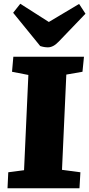

<svg xmlns="http://www.w3.org/2000/svg" viewBox="-20 -1002 475 1022"><path d="M131 -603 44 -620 51 -700H427L419 -620L333 -605L310 -98L408 -85L403 0H20L24 -85L108 -96ZM50 -934 88 -982 240 -885 401 -981 435 -929 293 -781Q264 -750 235 -750Q215 -750 194 -757Z"/></svg>

Font: Literata 12pt ExtraBold
Style: Italic
Weight: 800
Italic angle: -2°
Designer: Latin by Veronika Burian and Jose Scaglione. Greek by Irene Vlachou. Cyrillic by Vera Evstafieva
Foundry: TypeTogether
Version: Version 3.002